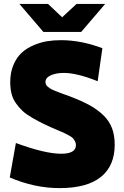

<svg xmlns="http://www.w3.org/2000/svg" viewBox="-20 -945 630 979"><path d="M516.1 -924.8 394 -782.2H201.2L79.1 -924.8H225.1L296.9 -856.9L370.1 -924.8ZM478 -530.8Q372.6 -573.2 305.2 -573.2Q266.1 -573.2 239 -561Q211.9 -548.8 211.9 -526.9Q211.9 -520 214.6 -513.9Q217.3 -507.8 224.1 -502.4Q231 -497.1 237.3 -492.9Q243.7 -488.8 256.8 -483.4Q270 -478 278.8 -474.6Q287.6 -471.2 305.9 -464.6Q324.2 -458 335 -454.1Q395.5 -431.2 436.5 -408.7Q477.5 -386.2 507.6 -356.9Q537.6 -327.6 551.3 -291Q564.9 -254.4 564.9 -207Q564.9 -99.6 494.4 -42.7Q423.8 14.2 283.2 14.2Q157.2 14.2 29.8 -40L61 -215.8Q209.5 -161.1 292 -161.1Q367.2 -161.1 367.2 -205.1Q367.2 -215.8 362.1 -225.3Q356.9 -234.9 351.3 -240.7Q345.7 -246.6 331.1 -254.6Q316.4 -262.7 308.3 -266.4Q300.3 -270 279.8 -278.8Q233.9 -298.3 205.3 -312Q176.8 -325.7 145 -344Q113.3 -362.3 95.2 -379.2Q77.1 -396 61.3 -418.5Q45.4 -440.9 38.8 -467.5Q32.2 -494.1 32.2 -526.9Q32.2 -576.2 48.8 -614.7Q65.4 -653.3 91.1 -676.5Q116.7 -699.7 152.1 -714.6Q187.5 -729.5 220.9 -734.9Q254.4 -740.2 290 -740.2Q393.6 -740.2 502 -699.2Z"/></svg>

Font: Stilu Bold
Style: Regular
Weight: 700
Designer: Genilson Lima Santos
Foundry: Genilson Lima Santos
Version: Version 1.200;PS 001.200;hotconv 1.0.88;makeotf.lib2.5.64775